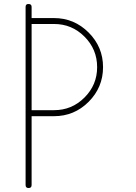

<svg xmlns="http://www.w3.org/2000/svg" viewBox="-20 -842 686 967"><path d="M108.9 89.8C108.9 100.1 113.8 105 124 105C134.3 105 139.2 100.1 139.2 89.8V-256.8H252C319.8 -256.8 377.9 -280.8 426.3 -329.1C474.6 -377.4 499 -436 499 -503.9C499 -571.8 474.6 -629.9 426.3 -678.2C377.9 -726.6 319.8 -751 252 -751H139.2V-807.1C139.2 -816.9 134.3 -821.8 124 -821.8C113.8 -822.3 108.9 -817.4 108.9 -807.1ZM139.2 -721.2H252C312 -721.2 362.8 -700.2 405.3 -657.7C447.8 -615.2 469.2 -564 469.2 -503.9C469.2 -443.8 447.8 -393.1 405.3 -350.6C362.8 -308.1 312 -287.1 252 -287.1H139.2Z"/></svg>

Font: Nemoy
Style: Light
Weight: 300
Designer: BSozoo
Foundry: BSozoo
Version: Version 001.000